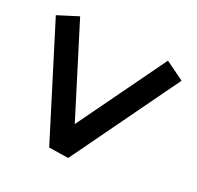

<svg xmlns="http://www.w3.org/2000/svg" viewBox="-99 -671 763 743"><g transform="rotate(20 282.0 -299.5)"><path d="M171 -47 20 -537 110 -565 233 -166 488 -520 564 -465 254 -34Z"/></g></svg>

Font: ZCOOL KuaiLe
Style: Regular
Weight: 400
Designer: Lui Bingke
Foundry: ZCOOL
Version: Version 2.000